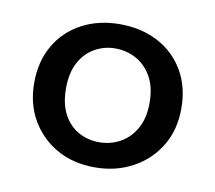

<svg xmlns="http://www.w3.org/2000/svg" viewBox="-52 -770 539 482"><g transform="rotate(10 218.0 -529.5)"><path d="M217 -347Q162 -347 120.5 -370.5Q79 -394 55 -435Q31 -476 31 -530Q31 -585 55 -626Q79 -667 121.5 -689.5Q164 -712 218 -712Q273 -712 315.5 -689.5Q358 -667 382 -626Q406 -585 406 -530Q406 -476 381.5 -435Q357 -394 314 -370.5Q271 -347 217 -347ZM217 -411Q246 -411 270.5 -424.5Q295 -438 310 -464.5Q325 -491 325 -530Q325 -570 310 -596.5Q295 -623 270.5 -636.5Q246 -650 217 -650Q189 -650 165 -636.5Q141 -623 126.5 -596.5Q112 -570 112 -530Q112 -491 126 -464.5Q140 -438 164 -424.5Q188 -411 217 -411Z"/></g></svg>

Font: DM Sans 36pt Medium
Style: Regular
Weight: 500
Designer: Colophon Foundry, Jonny Pinhorn
Foundry: Colophon Foundry
Version: Version 4.004;gftools[0.9.30]